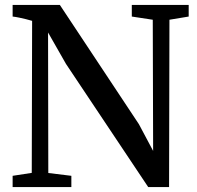

<svg xmlns="http://www.w3.org/2000/svg" viewBox="-20 -763 804 783"><path d="M31.5 0V-46L109.5 -58L111 -678Q99.5 -681.5 86 -684.8Q72.5 -688 58.8 -691Q45 -694 31.5 -695.5V-743H224L546.5 -256.5L604.5 -147.5L603 -682.5L517.5 -695.5V-743H749.5V-695.5L671 -682.5L669.5 0H584.5L249 -502.5L176 -630.5L177 -57.5L271 -46V0Z"/></svg>

Font: Merriweather 36pt Medium
Style: Regular
Weight: 500
Version: Version 2.100